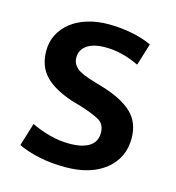

<svg xmlns="http://www.w3.org/2000/svg" viewBox="-81 -550 578 630"><g transform="rotate(15 208.0 -235.0)"><path d="M337 -376Q305 -391 277.5 -397.5Q250 -404 223 -404Q181 -404 159.5 -388.5Q138 -373 138 -347Q138 -327 154 -312.5Q170 -298 220 -284L250 -275Q315 -255 348.5 -223Q382 -191 382 -137Q382 -71 332 -30.5Q282 10 195 10Q148 10 107.5 1.5Q67 -7 35 -22L59 -100Q88 -86 121 -77Q154 -68 189 -68Q232 -68 256 -83Q280 -98 280 -129Q280 -158 258.5 -170.5Q237 -183 192 -197L161 -206Q98 -227 67.5 -259Q37 -291 37 -343Q37 -374 50 -399Q63 -424 86 -442Q109 -460 141.5 -470Q174 -480 213 -480Q250 -480 288.5 -473Q327 -466 360 -451Z"/></g></svg>

Font: Mukta Medium
Style: Regular
Weight: 500
Designer: Girish Dalvi and Yashodeep Gholap
Foundry: Ek Type
Version: Version 2.538;PS 1.002;hotconv 16.6.51;makeotf.lib2.5.65220;